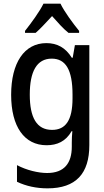

<svg xmlns="http://www.w3.org/2000/svg" viewBox="-20 -786 570 1051"><path d="M117 -617V-606H175C201 -628 232 -663 265 -698C296 -663 326 -629 355 -606H413V-617C378 -660 333 -721 311 -766H218C197 -723 152 -661 117 -617ZM240 245C396 245 469 164 469 8V-539H390L378 -470H373C339 -525 293 -550 234 -550C113 -550 41 -442 41 -267C41 -93 113 9 235 9C293 9 340 -12 372 -68H376C374 -50 373 -22 373 -5V17C373 107 332 161 238 161C190 161 126 146 73 118V209C123 233 180 245 240 245ZM265 -75C181 -75 143 -142 143 -268C143 -394 181 -465 263 -465C339 -465 377 -405 377 -268V-248C377 -127 339 -75 265 -75Z"/></svg>

Font: Noto Sans Mono Condensed Medium
Style: Regular
Weight: 500
Width: 3
Designer: Monotype Design Team
Foundry: Monotype Imaging Inc.
Version: Version 2.014